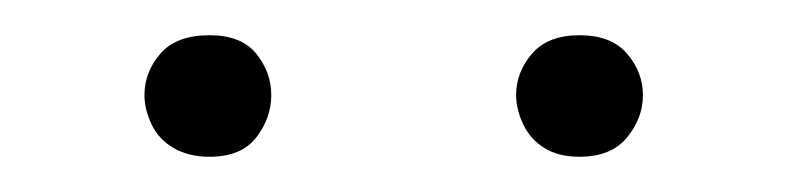

<svg xmlns="http://www.w3.org/2000/svg" viewBox="-20 -684 447 109"><path d="M62 -630Q62 -643 71 -653.5Q80 -664 99 -664Q117 -664 125.5 -653.5Q134 -643 134 -630Q134 -617 125.5 -606Q117 -595 99 -595Q87 -595 78.5 -600Q70 -605 66 -613.5Q62 -622 62 -630ZM273 -630Q273 -643 282 -653.5Q291 -664 309 -664Q327 -664 336 -653.5Q345 -643 345 -630Q345 -617 336 -606Q327 -595 309 -595Q297 -595 289 -600Q281 -605 277 -613.5Q273 -622 273 -630Z"/></svg>

Font: Moderustic Light
Style: Regular
Weight: 300
Designer: Tural Alisoy
Foundry: TAFT Foundry
Version: Version 2.120